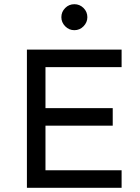

<svg xmlns="http://www.w3.org/2000/svg" viewBox="-20 -889 664 909"><path d="M107.4 0V-654.3H555.7V-571.3H195.3V-83H555.7V0ZM163.1 -293.9V-377H513.7V-293.9ZM332 -746.1Q306.6 -746.1 288.6 -764.6Q270.5 -783.2 270.5 -807.6Q270.5 -833 288.6 -851.1Q306.6 -869.1 332 -869.1Q357.4 -869.1 375.5 -851.1Q393.6 -833 393.6 -807.6Q393.6 -783.2 375.5 -764.6Q357.4 -746.1 332 -746.1Z"/></svg>

Font: Sen
Style: Regular
Weight: 400
Designer: Kosal Sen, Philatype
Foundry: Philatype
Version: Version 2.000;gftools[0.9.31]